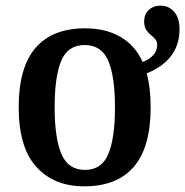

<svg xmlns="http://www.w3.org/2000/svg" viewBox="-20 -648 654 678"><path d="M278 10Q170 10 108 -59Q46 -128 46 -269Q46 -410 105.5 -479Q165 -548 281 -548Q353 -548 405 -518Q457 -488 484 -429Q535 -450 535 -489Q535 -502 528 -510Q521 -518 512 -525Q503 -532 496 -543Q489 -554 489 -573Q489 -597 505 -612.5Q521 -628 547 -628Q576 -628 595 -606.5Q614 -585 614 -545Q614 -436 498 -389Q505 -363 508.5 -333.5Q512 -304 512 -269Q512 -128 452.5 -59Q393 10 278 10ZM280 -48Q339 -48 362.5 -104Q386 -160 386 -269Q386 -379 362 -434Q338 -489 279 -489Q220 -489 196.5 -434Q173 -379 173 -269Q173 -160 197 -104Q221 -48 280 -48Z"/></svg>

Font: Noto Serif SemiCondensed SemiBold
Style: Regular
Weight: 600
Width: 4
Designer: Monotype Design Team
Foundry: Monotype Imaging Inc.
Version: Version 2.013; ttfautohint (v1.8.4.7-5d5b)